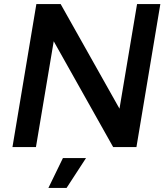

<svg xmlns="http://www.w3.org/2000/svg" viewBox="-20 -720 814 940"><path d="M158 -700H277L565 -188L651 -700H765L648 0H534L243 -518L156 0H41ZM288 54H401L306 200H217Z"/></svg>

Font: Oak Sans Semibold
Style: Italic
Weight: 600
Italic angle: -9.49998°
Foundry: Erik Kennedy, Walven
Version: Version 1.000